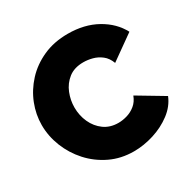

<svg xmlns="http://www.w3.org/2000/svg" viewBox="-161 -866 1013 1024"><g transform="rotate(-30 345.5 -354.0)"><path d="M22 -361Q22 -426 46.5 -488.5Q71 -551 118 -602Q165 -653 232.5 -683.5Q300 -714 385 -714Q487 -714 563 -671.5Q639 -629 676 -559L527 -453Q514 -488 489.5 -507Q465 -526 436.5 -533.5Q408 -541 381 -541Q325 -541 289.5 -513Q254 -485 237 -442.5Q220 -400 220 -355Q220 -306 239.5 -263Q259 -220 295.5 -193.5Q332 -167 383 -167Q410 -167 438 -175.5Q466 -184 489 -203Q512 -222 524 -254L683 -159Q662 -107 613 -70Q564 -33 502 -13.5Q440 6 379 6Q300 6 234.5 -25.5Q169 -57 121.5 -109.5Q74 -162 48 -227.5Q22 -293 22 -361Z"/></g></svg>

Font: Raleway Black
Style: Regular
Weight: 900
Designer: Matt McInerney, Pablo Impallari, Rodrigo Fuenzalida
Foundry: Matt McInerney, Pablo Impallari, Rodrigo Fuenzalida
Version: Version 4.026